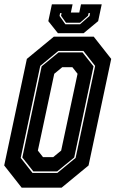

<svg xmlns="http://www.w3.org/2000/svg" viewBox="-22 -870 536 890"><path d="M78.5 0 -2.5 -103 102.5 -597 227.5 -700H412.5L493.5 -597L388.5 -103L263.5 0ZM128.5 -68.5H244L328.5 -138L419 -564.5L364.5 -634H248.5L164.5 -564.5L74 -138ZM132.5 -75.5 81.5 -140 171 -562.5 249.5 -627H360.5L411.5 -562.5L322 -140L243 -75.5ZM177.5 -141.5H224.5L261.5 -172L337.5 -528L313.5 -558.5H266.5L229.5 -528L153.5 -172ZM246.5 -716 202 -772 218.5 -850H314.5L306.5 -812H345.5L353.5 -850H449.5L433 -772L365.5 -716ZM281 -757.5H349L393 -796L395.5 -809H388.5L386 -797L349 -764.5H284L261 -797L263.5 -809H256.5L254 -796Z"/></svg>

Font: Tourney Condensed ExtraBold
Style: Italic
Weight: 800
Width: 3
Italic angle: -12°
Designer: Tyler Finck
Foundry: Etcetera Type Co
Version: Version 1.010; ttfautohint (v1.8.3)